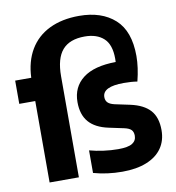

<svg xmlns="http://www.w3.org/2000/svg" viewBox="-90 -898 904 988"><g transform="rotate(-10 362.5 -404.0)"><path d="M705 -165.5Q705 -111 677.5 -71.5Q650 -32 597.2 -10.8Q544.5 10.5 470.5 10.5Q390.5 10.5 319.5 -9.5V-127.5Q354 -118 392.8 -112.8Q431.5 -107.5 469 -107.5Q520.5 -107.5 542.5 -121.2Q564.5 -135 564.5 -161Q564.5 -181 554 -191.8Q543.5 -202.5 518.5 -208L438.5 -225Q370.5 -239.5 337.2 -278Q304 -316.5 304 -382Q304 -461 362.2 -505.8Q420.5 -550.5 533.5 -551.5Q534 -557.5 534 -569Q534 -642.5 498 -675.5Q462 -708.5 398.5 -708.5Q320 -708.5 282 -664.8Q244 -621 244 -528V0H91V-425.5H7.5V-547H91.5Q95 -632 131.2 -693Q167.5 -754 233.2 -786Q299 -818 388.5 -818Q506 -818 575 -756Q644 -694 644 -563.5Q644 -504 626 -433Q596.5 -438 555.5 -438Q444.5 -438 444.5 -383.5Q444.5 -365.5 455.2 -354.8Q466 -344 490 -338.5L570 -321.5Q638.5 -306.5 671.8 -269.5Q705 -232.5 705 -165.5Z"/></g></svg>

Font: Encode Sans Semi Condensed
Style: Bold
Weight: 700
Width: 4
Designer: Multiple Designers
Foundry: Impallari Type
Version: Version 2.000